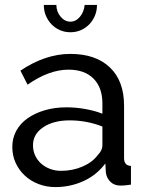

<svg xmlns="http://www.w3.org/2000/svg" viewBox="-20 -750 594 780"><path d="M205 10Q168 10 136 -2.5Q104 -15 80.5 -37Q57 -59 43.5 -88.5Q30 -118 30 -153Q30 -189 46 -218.5Q62 -248 91.5 -269Q121 -290 161.5 -302Q202 -314 250 -314Q288 -314 327 -307Q366 -300 396 -288V-330Q396 -394 360 -430.5Q324 -467 258 -467Q179 -467 92 -406L63 -463Q164 -531 266 -531Q369 -531 426.5 -476Q484 -421 484 -321V-108Q484 -77 512 -76V0Q498 2 489 3Q480 4 470 4Q444 4 428.5 -11.5Q413 -27 410 -49L408 -86Q373 -39 319.5 -14.5Q266 10 205 10ZM228 -56Q275 -56 315.5 -73.5Q356 -91 377 -120Q396 -139 396 -159V-236Q332 -261 263 -261Q197 -261 155.5 -233Q114 -205 114 -160Q114 -138 122.5 -119Q131 -100 146.5 -86Q162 -72 183 -64Q204 -56 228 -56ZM266 -662Q288 -662 304.5 -681.5Q321 -701 324 -730H374Q374 -706 365.5 -686Q357 -666 342.5 -651Q328 -636 308.5 -627.5Q289 -619 266 -619Q243 -619 223.5 -627.5Q204 -636 189.5 -651Q175 -666 166.5 -686Q158 -706 158 -730H209Q209 -703 226 -682.5Q243 -662 266 -662Z"/></svg>

Font: Boldmen Medium
Style: Regular
Weight: 400
Designer: Matt McInerney, Pablo Impallari, Rodrigo Fuenzalida
Foundry: LIVING CONCEPT
Version: Version 1.000